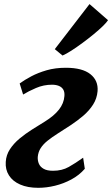

<svg xmlns="http://www.w3.org/2000/svg" viewBox="-20 -888 536 918"><path d="M163 10Q112 10 76.2 -5.8Q40.5 -21.5 22.8 -49.5Q5 -77.5 7.5 -114Q9.5 -147 27.5 -174.5Q45.5 -202 73 -225Q100.5 -248 132.2 -268Q164 -288 194 -306.5Q238.5 -334 262 -364Q285.5 -394 288 -429Q289.5 -448.5 282.2 -460.2Q275 -472 261 -477.5Q247 -483 228.5 -483Q188.5 -483 152 -467.2Q115.5 -451.5 90.5 -436L74 -489Q97.5 -506 129.5 -523Q161.5 -540 202.8 -552Q244 -564 295 -564Q373.5 -564 412 -533.5Q450.5 -503 446.5 -452Q443.5 -417 425.2 -388.2Q407 -359.5 378.8 -335.2Q350.5 -311 318.8 -290Q287 -269 257.5 -250.5Q229 -232.5 207.8 -215.5Q186.5 -198.5 174.5 -179.8Q162.5 -161 160.5 -137.5Q159.5 -120 166 -105Q172.5 -90 188.8 -80.8Q205 -71.5 233.5 -71.5Q276.5 -71.5 308.8 -89.8Q341 -108 377.5 -134L385.5 -81Q358.5 -50 321.2 -30Q284 -10 243 0Q202 10 163 10ZM242 -653 408 -868.5 496.5 -791.5Q490 -781 471.8 -763.2Q453.5 -745.5 427.8 -724.2Q402 -703 374.5 -682.8Q347 -662.5 321.8 -646.2Q296.5 -630 279 -622.5Z"/></svg>

Font: Merriweather 28pt ExtraBold
Style: Italic
Weight: 800
Italic angle: -7.8°
Version: Version 2.101